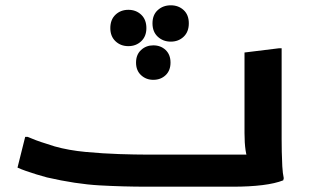

<svg xmlns="http://www.w3.org/2000/svg" viewBox="-20 -704 1168 724"><path d="M75 -188H84Q95 -183 115 -175.5Q135 -168 155 -162Q175 -156 186 -152Q239 -137 303.5 -131Q368 -125 429.5 -123Q491 -121 534 -121H967L919 -97Q910 -110 906 -137.5Q902 -165 902 -202V-506L1032 -522H1042V-180Q1042 -160 1042.5 -132Q1043 -104 1044.5 -77Q1046 -50 1050 -32L1048 -24Q1018 -12 969.5 -6Q921 0 858 0H534Q444 0 355 -5Q266 -10 157 -35Q138 -40 117 -46.5Q96 -53 77.5 -59.5Q59 -66 46 -72ZM624 -547Q595 -547 575 -565.5Q555 -584 555 -616Q555 -648 575 -666Q595 -684 624 -684Q653 -684 672.5 -666Q692 -648 692 -616Q692 -584 672.5 -565.5Q653 -547 624 -547ZM464 -530Q435 -530 415.5 -548.5Q396 -567 396 -598Q396 -630 415.5 -648.5Q435 -667 464 -667Q493 -667 512.5 -648.5Q532 -630 532 -598Q532 -567 512.5 -548.5Q493 -530 464 -530ZM558 -403Q531 -403 512 -420.5Q493 -438 493 -468Q493 -498 512 -515.5Q531 -533 558 -533Q586 -533 604.5 -515.5Q623 -498 623 -468Q623 -438 604.5 -420.5Q586 -403 558 -403Z"/></svg>

Font: Kufam SemiBold
Style: Italic
Weight: 600
Italic angle: -11°
Designer: Artur Schmal
Foundry: Original Type
Version: Version 1.301; ttfautohint (v1.8.3)